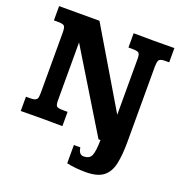

<svg xmlns="http://www.w3.org/2000/svg" viewBox="-147 -768 1046 1098"><g transform="rotate(20 376.5 -219.0)"><path d="M492.2 201.7Q462.4 201.7 431.9 198.7Q401.4 195.8 377.4 189.9V78.6Q381.3 79.1 394.3 79.1Q407.2 79.1 416.5 78.6Q420.4 102.5 429 111.8Q437.5 121.1 451.2 121.1Q487.3 121.1 498.5 95.2Q509.8 69.3 510.7 0H498.5L204.6 -482.4V-129.9Q204.6 -100.1 213.6 -93.5Q222.7 -86.9 254.9 -86.9H278.8V0Q251 0 222.4 -0.5Q193.8 -1 156.2 -1Q114.7 -1 85.7 -0.5Q56.6 0 25.4 0V-86.9H50.8Q74.7 -86.9 84.5 -93Q94.2 -99.1 95.9 -111.3Q97.7 -123.5 97.7 -142.6V-502.4Q97.7 -531.2 91.1 -541.5Q84.5 -551.8 51.8 -551.8H26.4V-638.7Q26.4 -638.7 45.2 -638.7Q64 -638.7 88.9 -638.7Q113.8 -638.7 133.5 -638.7Q153.3 -638.7 155.8 -638.7H272L551.3 -168.5V-510.7Q551.3 -538.1 542 -544.9Q532.7 -551.8 502.4 -551.8H480V-638.7Q516.1 -638.7 545.4 -638.2Q574.7 -637.7 598.6 -637.7Q606 -637.7 626.5 -637.9Q647 -638.2 670.7 -638.2Q694.3 -638.2 711.2 -638.4Q728 -638.7 728 -638.7V-551.8H703.1Q670.4 -551.8 664.8 -537.8Q659.2 -523.9 659.2 -501V-43.5Q659.2 36.6 647.5 91.3Q635.7 146 600.1 173.8Q564.5 201.7 492.2 201.7Z"/></g></svg>

Font: Kameron
Style: Regular
Weight: 400
Designer: Vernon Adams
Foundry: Vernon Adams
Version: Version 1.100